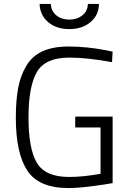

<svg xmlns="http://www.w3.org/2000/svg" viewBox="-20 -940 657 970"><path d="M360 -296V-351H549V-15Q520 -9 447 0.5Q374 10 326 10Q176 10 118 -78Q60 -166 60 -345Q60 -434 72 -497Q84 -560 114 -609Q171 -705 325 -705Q419 -705 516 -686L549 -679L546 -626Q421 -649 330 -649Q209 -649 166.5 -576.5Q124 -504 124 -346Q124 -188 166.5 -117Q209 -46 329 -46Q400 -46 488 -62V-296ZM424 -920H480Q479 -863 437 -828Q395 -793 330 -793Q265 -793 223.5 -828Q182 -863 180 -920H237Q238 -884 264.5 -862.5Q291 -841 330 -841Q369 -841 396 -862.5Q423 -884 424 -920Z"/></svg>

Font: Titillium Web Light
Style: Regular
Weight: 300
Version: Version 1.002;PS 57.000;hotconv 1.0.70;makeotf.lib2.5.55311